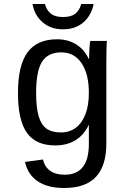

<svg xmlns="http://www.w3.org/2000/svg" viewBox="-20 -733 640 960"><path d="M300.3 207Q218.3 207 168.5 173.3Q118.7 139.6 105 76.7L194.8 64.5Q203.1 101.1 230.7 120.8Q258.3 140.6 303.2 140.6Q424.3 140.6 424.3 -13.2V-107.9H423.3Q399.4 -57.6 356.9 -31.7Q314.5 -5.9 255.9 -5.9Q159.2 -5.9 114.5 -69.1Q69.8 -132.3 69.8 -268.1Q69.8 -406.2 117.7 -471.4Q165.5 -536.6 265.1 -536.6Q320.3 -536.6 361.1 -511Q401.9 -485.4 423.8 -438H425.3Q425.3 -452.6 427.2 -487.5Q429.2 -522.5 431.2 -528.3H514.6Q511.7 -502 511.7 -418.9V-15.6Q511.7 95.2 460 151.1Q408.2 207 300.3 207ZM424.3 -269Q424.3 -363.3 387.7 -417.2Q351.1 -471.2 287.1 -471.2Q220.2 -471.2 190.4 -424.6Q160.6 -377.9 160.6 -269Q160.6 -195.3 173.1 -152.6Q185.5 -109.9 211.9 -90.3Q238.3 -70.8 285.6 -70.8Q327.1 -70.8 358.6 -94Q390.1 -117.2 407.2 -161.9Q424.3 -206.5 424.3 -269ZM294.9 -586.4Q234.4 -586.4 193.6 -621.1Q152.8 -655.8 142.6 -712.9H204.6Q212.9 -682.1 233.9 -665Q254.9 -647.9 294.9 -647.9Q336.4 -647.9 357.2 -665Q377.9 -682.1 386.2 -712.9H448.2Q436.5 -654.8 396.2 -620.6Q356 -586.4 294.9 -586.4Z"/></svg>

Font: Liberation Mono
Style: Regular
Weight: 400
Monospace: yes
Designer: Steve Matteson
Foundry: Ascender Corporation
Version: Version 2.1.5